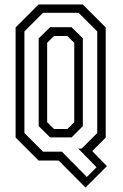

<svg xmlns="http://www.w3.org/2000/svg" viewBox="-20 -720 550 861"><path d="M363.5 121 243 0H153L50 -103V-597L153 -700H351L454 -597V-103L393.5 -42.5L459.5 25ZM369.5 73.5 413 30 330.5 -54H346.5L416 -123.5V-579L332.5 -662.5H173L89.5 -579V-123.5L173 -40H257.5ZM204.5 -104 153.5 -154.5V-548L204.5 -598H301L351.5 -548V-154.5L301 -104ZM222 -141.5H282L313 -172V-528L282 -558.5H222L191.5 -528V-172Z"/></svg>

Font: Tourney Condensed
Style: Regular
Weight: 400
Width: 3
Designer: Tyler Finck
Foundry: Etcetera Type Co
Version: Version 1.010; ttfautohint (v1.8.3)